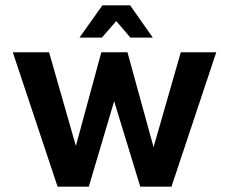

<svg xmlns="http://www.w3.org/2000/svg" viewBox="-20 -700 858 720"><path d="M196 0 28 -504H164L284 -85L245 -81L360 -504H458L571 -93H540L658 -504H791L623 0H506L396 -360L418 -354L313 0ZM278 -559 364 -680H468L553 -559H469L416 -621L362 -559Z"/></svg>

Font: Maven Pro SemiBold
Style: Regular
Weight: 600
Designer: Joe Prince
Foundry: Joe Prince
Version: Version 2.103